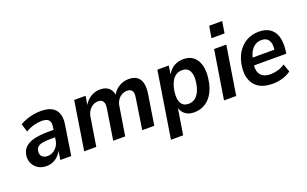

<svg xmlns="http://www.w3.org/2000/svg" viewBox="-97 -1187 2937 1835"><g transform="rotate(-20 1372.0 -269.5)"><path d="M181 10Q133 10 98 -12Q63 -34 45.5 -70.5Q28 -107 33 -150Q40 -200 71.5 -231.5Q103 -263 163 -278Q223 -293 314 -293H376L366 -221H317Q261 -221 226.5 -215Q192 -209 174.5 -194Q157 -179 154 -150Q149 -117 168.5 -97Q188 -77 224 -77Q252 -77 278 -91Q304 -105 323 -131.5Q342 -158 347 -194L366 -320Q374 -368 354 -390Q334 -412 283 -412Q246 -412 204.5 -401Q163 -390 119 -364L94 -447Q126 -466 161 -478.5Q196 -491 233.5 -497.5Q271 -504 308 -504Q376 -504 418 -481Q460 -458 476.5 -413Q493 -368 482 -301L435 0H324L340 -103H344Q329 -67 304 -41.5Q279 -16 248 -3Q217 10 181 10Z M567 0 645 -494H761L745 -397L741 -396Q767 -447 812.5 -475.5Q858 -504 910 -504Q966 -504 997.5 -476.5Q1029 -449 1036 -398L1031 -399Q1055 -447 1100.5 -475.5Q1146 -504 1203 -504Q1252 -504 1283.5 -482.5Q1315 -461 1326.5 -418.5Q1338 -376 1329 -311L1280 0H1157L1204 -305Q1211 -341 1206.5 -362Q1202 -383 1187.5 -393.5Q1173 -404 1148 -404Q1118 -404 1093 -389Q1068 -374 1051.5 -348.5Q1035 -323 1030 -287L984 0H862L910 -305Q917 -341 911.5 -362Q906 -383 891.5 -393.5Q877 -404 854 -404Q831 -404 811.5 -395Q792 -386 776.5 -371Q761 -356 750.5 -335Q740 -314 736 -288L690 0Z M1384 180 1491 -494H1607L1592 -394H1587Q1605 -431 1630.5 -455.5Q1656 -480 1688.5 -492Q1721 -504 1758 -504Q1819 -504 1858.5 -472Q1898 -440 1914 -382Q1930 -324 1919 -247Q1909 -167 1878 -109.5Q1847 -52 1797.5 -21Q1748 10 1683 10Q1628 10 1592.5 -18Q1557 -46 1546 -96H1552L1508 180ZM1661 -85Q1699 -85 1726.5 -105Q1754 -125 1772 -163Q1790 -201 1797 -253Q1808 -329 1785 -369Q1762 -409 1710 -409Q1673 -409 1645 -389.5Q1617 -370 1599 -332Q1581 -294 1573 -241Q1563 -166 1585.5 -125.5Q1608 -85 1661 -85Z M2080 -600 2100 -719H2232L2213 -600ZM1989 0 2068 -494H2192L2113 0Z M2483 10Q2400 10 2347.5 -21Q2295 -52 2272.5 -110Q2250 -168 2261 -249Q2272 -328 2307.5 -384.5Q2343 -441 2398.5 -472.5Q2454 -504 2525 -504Q2594 -504 2637.5 -473.5Q2681 -443 2698 -387Q2715 -331 2706 -252L2701 -216H2356L2367 -291H2623L2605 -273Q2613 -323 2606 -355Q2599 -387 2577.5 -403.5Q2556 -420 2521 -420Q2484 -420 2455.5 -401.5Q2427 -383 2408.5 -349.5Q2390 -316 2381 -268L2376 -239Q2367 -187 2378 -152.5Q2389 -118 2418.5 -100.5Q2448 -83 2495 -83Q2532 -83 2570.5 -94Q2609 -105 2641 -128L2670 -47Q2630 -17 2580.5 -3.5Q2531 10 2483 10Z"/></g></svg>

Font: Nunito Sans 10pt SemiCondensed
Style: Bold Italic
Weight: 700
Width: 4
Italic angle: -9°
Designer: Vernon Adams
Foundry: Vernon Adams
Version: Version 3.101;gftools[0.9.27]